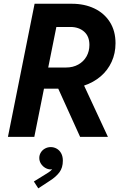

<svg xmlns="http://www.w3.org/2000/svg" viewBox="-20 -740 686 1038"><path d="M167 -719.7H368.7Q436.5 -719.7 490 -694.3Q543.5 -668.9 574 -620.8Q604.5 -572.8 604.5 -506.3Q604.5 -451.7 583.5 -405.8Q562.5 -359.9 524.2 -327.1Q485.8 -294.4 434.6 -277.3L563.5 0H413.1L294.9 -260.7H217.8L165.5 0H22.9ZM336.9 -375Q374.5 -375 403.3 -391.1Q432.1 -407.2 447.8 -435.1Q463.4 -462.9 463.4 -497.1Q463.4 -543.9 434.6 -569.1Q405.8 -594.2 360.8 -594.2H284.7L240.7 -375ZM163.1 241.2 220.7 205.6Q230 200.2 242.2 192.1Q254.4 184.1 262.2 174.8Q256.3 175.8 253.4 175.8Q238.8 175.8 224.6 167.5Q210.4 159.2 201.4 145Q192.4 130.9 192.4 113.8Q192.4 98.1 200.7 84.5Q209 70.8 223.4 63Q237.8 55.2 254.4 55.2Q271.5 55.2 286.6 63.7Q301.8 72.3 310.8 88.9Q319.8 105.5 319.8 128.9Q319.8 166.5 301.3 191.4Q282.7 216.3 249.5 237.3L187 278.3Z"/></svg>

Font: Reddit Sans Fudge
Style: Bold
Weight: 700
Italic angle: -11.25°
Designer: Stephen Hutchings
Version: Version 1.013